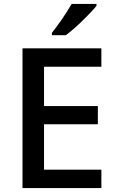

<svg xmlns="http://www.w3.org/2000/svg" viewBox="-20 -961 597 981"><path d="M473 -931V-941H346C321 -896 275 -830 245 -793V-781H316C365 -816 443 -894 473 -931ZM498 0V-94H205V-326H480V-419H205V-620H498V-714H95V0Z"/></svg>

Font: Noto Sans Lisu Medium
Style: Regular
Weight: 500
Designer: Monotype Design Team. David Williams.
Foundry: Monotype Imaging Inc.
Version: Version 2.102